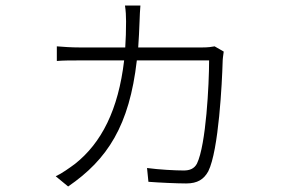

<svg xmlns="http://www.w3.org/2000/svg" viewBox="-20 -624 1040 696"><path d="M791 -437 758 -456C747 -454 735 -452 713 -452H481C483 -482 485 -515 486 -549C487 -569 487 -584 489 -604H433C436 -585 437 -566 437 -546C437 -513 436 -482 434 -452H269C238 -452 211 -454 186 -456V-403C212 -405 236 -405 270 -405H430C409 -226 348 -106 252 -30C233 -16 204 5 182 15L227 52C370 -46 449 -169 476 -405H738C738 -319 727 -99 694 -31C684 -12 667 -6 646 -6C616 -6 557 -9 513 -15L518 35C556 38 622 41 655 41C696 41 719 26 735 -3C773 -79 785 -327 787 -398C787 -409 789 -423 791 -437Z"/></svg>

Font: Noto Sans CJK SC Light
Style: Regular
Weight: 300
Designer: Ryoko NISHIZUKA 西塚涼子 (kana, bopomofo & ideographs); Paul D. Hunt (Latin, Greek & Cyrillic); Sandoll Communications 산돌커뮤니
Foundry: Adobe
Version: Version 2.004;hotconv 1.0.118;makeotfexe 2.5.65603